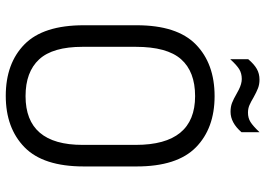

<svg xmlns="http://www.w3.org/2000/svg" viewBox="-144 -746 899 650"><g transform="rotate(90 305.0 -421.5)"><path d="M66 -256V-435Q66 -572 131 -635.5Q196 -699 306 -699Q415 -699 479.5 -635.5Q544 -572 544 -435V-256Q544 -119 479 -55.5Q414 8 305 8Q195 8 130.5 -55.5Q66 -119 66 -256ZM471 -252V-432Q471 -633 306 -633Q223 -633 181 -585.5Q139 -538 139 -432V-252Q139 -151 181.5 -105Q224 -59 306 -59Q471 -59 471 -252ZM181 -813Q198 -833 214 -842Q230 -851 250 -851Q266 -851 279 -846Q292 -841 310 -831Q325 -822 336.5 -817Q348 -812 362 -812Q380 -812 393.5 -820.5Q407 -829 428 -851V-790Q396 -753 359 -753Q342 -753 329 -758Q316 -763 297 -774Q294 -776 284 -781Q274 -786 265 -788.5Q256 -791 248 -791Q229 -791 215 -782.5Q201 -774 181 -752Z"/></g></svg>

Font: D-DIN
Style: Regular
Weight: 400
Designer: Charles Nix
Foundry: Datto Inc.
Version: Version 1.00